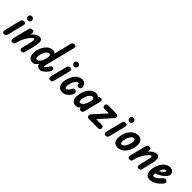

<svg xmlns="http://www.w3.org/2000/svg" viewBox="294 -2124 3476 3476"><g transform="rotate(45 2032.0 -386.0)"><path d="M62 0Q33 0 24 -19Q15 -38 22 -67L100 -376Q106 -402 120.5 -412Q135 -422 160 -422Q185 -422 194.5 -406Q204 -390 197 -362L118 -50Q113 -28 102 -14Q91 0 62 0ZM192 -481Q170 -481 154.5 -498Q139 -515 139 -535Q139 -555 153.5 -571.5Q168 -588 192 -588Q213 -588 230 -573Q247 -558 247 -535Q247 -515 231 -498Q215 -481 192 -481Z M508 0Q478 0 470 -18.5Q462 -37 469 -64L510 -235Q516 -256 519 -277.5Q522 -299 519.5 -314Q517 -329 504 -329Q493 -329 475.5 -314.5Q458 -300 438.5 -275.5Q419 -251 399.5 -219.5Q380 -188 364 -153.5Q348 -119 338 -86L345 -255Q373 -303 408.5 -341Q444 -379 481.5 -402Q519 -425 551 -425Q573 -425 590 -417Q607 -409 616 -388Q625 -367 623 -326Q621 -285 604 -218L562 -50Q556 -28 546.5 -14Q537 0 508 0ZM273 0Q245 0 235.5 -19Q226 -38 233 -67L311 -376Q317 -402 331.5 -412Q346 -422 371 -422Q396 -422 405.5 -406Q415 -390 408 -362L330 -50Q324 -28 313 -14Q302 0 273 0Z M973 0Q943 0 920.5 -17Q898 -34 892 -72.5Q886 -111 902 -177L1041 -731Q1047 -753 1060.5 -762.5Q1074 -772 1098 -772Q1124 -772 1134 -757.5Q1144 -743 1137 -716L997 -155Q991 -133 989.5 -111.5Q988 -90 997 -90Q1003 -90 1020 -110.5Q1037 -131 1054 -158Q1066 -181 1078.5 -192Q1091 -203 1108 -203Q1125 -203 1135 -191.5Q1145 -180 1145 -163Q1145 -149 1139.5 -134.5Q1134 -120 1118 -99Q1080 -50 1043 -25Q1006 0 973 0ZM789 0Q721 0 693 -58Q665 -116 690 -215Q706 -279 737 -326Q768 -373 810 -399Q852 -425 898 -425Q938 -425 953.5 -398.5Q969 -372 966 -325Q963 -278 947 -215Q930 -151 908 -102.5Q886 -54 857.5 -27Q829 0 789 0ZM810 -93Q843 -93 872 -131.5Q901 -170 917 -235Q929 -282 922 -307.5Q915 -333 892 -333Q859 -333 830.5 -295.5Q802 -258 786 -195Q774 -146 780.5 -119.5Q787 -93 810 -93Z M1244 0Q1215 0 1206 -19Q1197 -38 1204 -67L1282 -376Q1288 -402 1302.5 -412Q1317 -422 1342 -422Q1367 -422 1376.5 -406Q1386 -390 1379 -362L1300 -50Q1295 -28 1284 -14Q1273 0 1244 0ZM1374 -481Q1352 -481 1336.5 -498Q1321 -515 1321 -535Q1321 -555 1335.5 -571.5Q1350 -588 1374 -588Q1395 -588 1412 -573Q1429 -558 1429 -535Q1429 -515 1413 -498Q1397 -481 1374 -481Z M1546 0Q1501 0 1471.5 -26Q1442 -52 1432 -97Q1422 -142 1436 -198Q1462 -301 1517.5 -363Q1573 -425 1649 -425Q1692 -425 1716.5 -399Q1741 -373 1748 -331Q1751 -312 1742.5 -296.5Q1734 -281 1717 -276Q1690 -265 1672.5 -276.5Q1655 -288 1655 -307Q1655 -318 1650.5 -324.5Q1646 -331 1636 -331Q1616 -331 1596 -310Q1576 -289 1561 -259Q1546 -229 1539 -200Q1526 -148 1531 -120.5Q1536 -93 1558 -93Q1576 -93 1597.5 -115.5Q1619 -138 1633 -171Q1642 -191 1660.5 -197.5Q1679 -204 1696 -197Q1716 -189 1724 -171Q1732 -153 1723 -133Q1699 -73 1651.5 -36.5Q1604 0 1546 0Z M1896 0Q1849 0 1821.5 -26.5Q1794 -53 1788 -100.5Q1782 -148 1796 -210Q1813 -276 1844 -324.5Q1875 -373 1917 -399Q1959 -425 2005 -425Q2045 -425 2061 -400Q2077 -375 2075 -331Q2073 -287 2057 -229Q2038 -161 2016 -109.5Q1994 -58 1965 -29Q1936 0 1896 0ZM1917 -93Q1940 -93 1961.5 -112.5Q1983 -132 2000.5 -167Q2018 -202 2030 -249Q2040 -288 2032 -310.5Q2024 -333 2000 -333Q1978 -333 1957.5 -316Q1937 -299 1920.5 -268Q1904 -237 1894 -197Q1882 -147 1888 -120Q1894 -93 1917 -93ZM2025 0Q1996 0 1986.5 -18Q1977 -36 1984 -65L2063 -381Q2074 -423 2121 -423Q2147 -423 2156.5 -408.5Q2166 -394 2160 -366L2081 -50Q2075 -27 2065 -13.5Q2055 0 2025 0Z M2231 0Q2212 0 2199.5 -14.5Q2187 -29 2186.5 -48.5Q2186 -68 2200 -84L2464 -377L2480 -329H2309Q2277 -329 2268 -344Q2259 -359 2259 -376Q2259 -393 2268.5 -407.5Q2278 -422 2309 -422H2519Q2541 -422 2554.5 -410Q2568 -398 2568.5 -379Q2569 -360 2551 -340L2290 -45L2281 -93H2469Q2499 -93 2508.5 -78.5Q2518 -64 2518 -46Q2518 -29 2508.5 -14.5Q2499 0 2469 0Z M2663 0Q2634 0 2625 -19Q2616 -38 2623 -67L2701 -376Q2707 -402 2721.5 -412Q2736 -422 2761 -422Q2786 -422 2795.5 -406Q2805 -390 2798 -362L2719 -50Q2714 -28 2703 -14Q2692 0 2663 0ZM2793 -481Q2771 -481 2755.5 -498Q2740 -515 2740 -535Q2740 -555 2754.5 -571.5Q2769 -588 2793 -588Q2814 -588 2831 -573Q2848 -558 2848 -535Q2848 -515 2832 -498Q2816 -481 2793 -481Z M2964 0Q2892 0 2863.5 -58Q2835 -116 2860 -215Q2876 -279 2908 -326Q2940 -373 2984 -399Q3028 -425 3079 -425Q3151 -425 3179.5 -368.5Q3208 -312 3184 -215Q3168 -149 3135.5 -101Q3103 -53 3059 -26.5Q3015 0 2964 0ZM2980 -93Q3013 -93 3042 -131.5Q3071 -170 3087 -235Q3099 -282 3092 -307.5Q3085 -333 3062 -333Q3029 -333 3000.5 -295.5Q2972 -258 2956 -195Q2944 -146 2950.5 -119.5Q2957 -93 2980 -93Z M3507 0Q3477 0 3469 -18.5Q3461 -37 3468 -64L3509 -235Q3515 -256 3518 -277.5Q3521 -299 3518.5 -314Q3516 -329 3503 -329Q3492 -329 3474.5 -314.5Q3457 -300 3437.5 -275.5Q3418 -251 3398.5 -219.5Q3379 -188 3363 -153.5Q3347 -119 3337 -86L3344 -255Q3372 -303 3407.5 -341Q3443 -379 3480.5 -402Q3518 -425 3550 -425Q3572 -425 3589 -417Q3606 -409 3615 -388Q3624 -367 3622 -326Q3620 -285 3603 -218L3561 -50Q3555 -28 3545.5 -14Q3536 0 3507 0ZM3272 0Q3244 0 3234.5 -19Q3225 -38 3232 -67L3310 -376Q3316 -402 3330.5 -412Q3345 -422 3370 -422Q3395 -422 3404.5 -406Q3414 -390 3407 -362L3329 -50Q3323 -28 3312 -14Q3301 0 3272 0Z M3788 0Q3748 0 3719 -23.5Q3690 -47 3680.5 -93.5Q3671 -140 3688 -211Q3704 -275 3735 -323Q3766 -371 3807 -398Q3848 -425 3894 -425Q3938 -425 3965.5 -399Q3993 -373 3993 -338Q3993 -303 3960 -264.5Q3927 -226 3868 -192Q3809 -158 3730 -133L3743 -212Q3780 -221 3814.5 -239.5Q3849 -258 3872 -279.5Q3895 -301 3895 -320Q3895 -326 3891 -329.5Q3887 -333 3880 -333Q3859 -333 3840.5 -312.5Q3822 -292 3808 -259.5Q3794 -227 3784 -190Q3773 -145 3777.5 -119Q3782 -93 3805 -93Q3831 -93 3866.5 -118.5Q3902 -144 3946 -195Q3959 -210 3979.5 -212.5Q4000 -215 4017 -202Q4031 -191 4033.5 -171.5Q4036 -152 4021 -133Q3964 -67 3905.5 -33.5Q3847 0 3788 0Z"/></g></svg>

Font: Edu TAS Beginner SemiBold
Style: Regular
Weight: 600
Version: Version 1.003